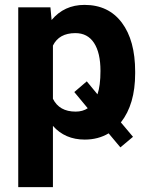

<svg xmlns="http://www.w3.org/2000/svg" viewBox="-20 -558 603 781"><path d="M529.8 -259.3Q529.8 -133.8 471.7 -60.1L521 -1.5L469.7 41.5L421.9 -15.6Q379.4 9.8 324.7 9.8Q244.6 9.8 195.3 -45.9V203.1H54.2V-528.3H185.1L189.9 -476.6Q241.2 -538.1 323.7 -538.1Q421.4 -538.1 475.6 -465.8Q529.8 -393.6 529.8 -266.6ZM388.7 -269.5Q388.7 -343.3 362.5 -383.3Q336.4 -423.3 286.6 -423.3Q220.2 -423.3 195.3 -372.6V-156.2Q221.2 -104 287.6 -104Q316.4 -104 336.9 -117.7L282.2 -183.6L333 -227.1L376.5 -174.3Q388.7 -210 388.7 -269.5Z"/></svg>

Font: Roboto-o
Style: o-Bold
Weight: 700
Designer: Google
Version: Version 2.134; 2016; ttfautohint (v1.6)